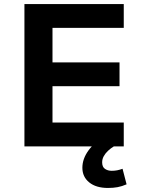

<svg xmlns="http://www.w3.org/2000/svg" viewBox="-20 -725 715 951"><path d="M101 0V-705H593V-587H240V-416H572V-298H240V-118H593V0ZM515 206Q456 206 422 178.5Q388 151 388 106Q388 62 418 20.5Q448 -21 495 -44L544 0Q529 9 515.5 21.5Q502 34 494 48.5Q486 63 486 79Q486 102 500 111.5Q514 121 533 121Q548 121 560.5 118.5Q573 116 587 111L607 188Q584 198 562.5 202Q541 206 515 206Z"/></svg>

Font: Nunito Sans 6pt
Style: Bold
Weight: 700
Version: Version 3.101;gftools[0.9.27]